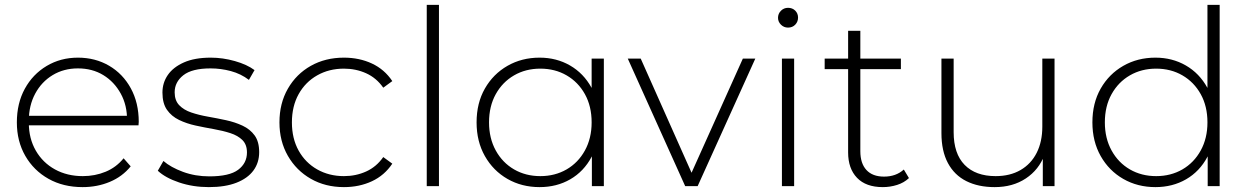

<svg xmlns="http://www.w3.org/2000/svg" viewBox="-20 -762 5118 786"><path d="M318 4Q239 4 178.5 -30Q118 -64 83.5 -124Q49 -184 49 -261Q49 -339 81.5 -398.5Q114 -458 171 -492Q228 -526 299 -526Q370 -526 426.5 -493Q483 -460 515.5 -400.5Q548 -341 548 -263Q548 -260 547.5 -256.5Q547 -253 547 -249H86V-288H520L500 -269Q501 -330 474.5 -378.5Q448 -427 403 -454.5Q358 -482 299 -482Q241 -482 195.5 -454.5Q150 -427 124 -378.5Q98 -330 98 -268V-259Q98 -195 126.5 -145.5Q155 -96 205 -68.5Q255 -41 319 -41Q369 -41 412.5 -59Q456 -77 486 -114L515 -81Q481 -39 429.5 -17.5Q378 4 318 4Z M835 4Q770 4 713.5 -15Q657 -34 626 -63L649 -103Q679 -77 729 -58.5Q779 -40 837 -40Q919 -40 955 -67Q991 -94 991 -138Q991 -170 972.5 -188.5Q954 -207 923 -217Q892 -227 855 -233.5Q818 -240 781 -248Q744 -256 713 -271Q682 -286 663.5 -312.5Q645 -339 645 -383Q645 -423 667 -455Q689 -487 733 -506.5Q777 -526 843 -526Q892 -526 941.5 -512Q991 -498 1022 -475L999 -435Q966 -460 925 -471Q884 -482 842 -482Q766 -482 730.5 -454Q695 -426 695 -384Q695 -351 713.5 -331.5Q732 -312 763 -301.5Q794 -291 831 -284.5Q868 -278 905 -270Q942 -262 973 -247.5Q1004 -233 1022.5 -207.5Q1041 -182 1041 -139Q1041 -96 1017.5 -64Q994 -32 948 -14Q902 4 835 4Z M1388 4Q1312 4 1252.5 -30Q1193 -64 1158.5 -124Q1124 -184 1124 -261Q1124 -339 1158.5 -399Q1193 -459 1252.5 -492.5Q1312 -526 1388 -526Q1451 -526 1502.5 -502Q1554 -478 1586 -430L1549 -403Q1521 -443 1479 -462Q1437 -481 1388 -481Q1327 -481 1278.5 -453.5Q1230 -426 1202.5 -376.5Q1175 -327 1175 -261Q1175 -195 1202.5 -145.5Q1230 -96 1278.5 -68.5Q1327 -41 1388 -41Q1437 -41 1479 -60Q1521 -79 1549 -119L1586 -92Q1554 -44 1502.5 -20Q1451 4 1388 4Z M1727 0V-742H1777V0Z M2189 4Q2116 4 2057.5 -29.5Q1999 -63 1965 -123Q1931 -183 1931 -261Q1931 -340 1965 -399.5Q1999 -459 2057.5 -492.5Q2116 -526 2189 -526Q2258 -526 2313.5 -494Q2369 -462 2401.5 -403Q2434 -344 2434 -261Q2434 -180 2402 -120Q2370 -60 2314.5 -28Q2259 4 2189 4ZM2192 -41Q2252 -41 2299.5 -68.5Q2347 -96 2374.5 -146Q2402 -196 2402 -261Q2402 -327 2374.5 -376.5Q2347 -426 2299.5 -453.5Q2252 -481 2192 -481Q2132 -481 2084.5 -453.5Q2037 -426 2009.5 -376.5Q1982 -327 1982 -261Q1982 -196 2009.5 -146Q2037 -96 2084.5 -68.5Q2132 -41 2192 -41ZM2403 0V-171L2412 -262L2402 -353V-522H2452V0Z M2785 0 2550 -522H2603L2823 -28H2799L3021 -522H3072L2836 0Z M3181 0V-522H3231V0ZM3206 -649Q3189 -649 3177 -661Q3165 -673 3165 -689Q3165 -706 3177 -718Q3189 -730 3206 -730Q3224 -730 3235.5 -718.5Q3247 -707 3247 -690Q3247 -673 3235.5 -661Q3224 -649 3206 -649Z M3594 4Q3525 4 3488.5 -34Q3452 -72 3452 -138V-636H3502V-143Q3502 -93 3527 -66Q3552 -39 3599 -39Q3648 -39 3680 -68L3701 -33Q3681 -14 3652.5 -5Q3624 4 3594 4ZM3356 -479V-522H3668V-479Z M4052 4Q3985 4 3936 -20.5Q3887 -45 3860.5 -94.5Q3834 -144 3834 -217V-522H3884V-221Q3884 -133 3929 -87Q3974 -41 4056 -41Q4115 -41 4158 -66Q4201 -91 4224 -136.5Q4247 -182 4247 -244V-522H4297V0H4249V-145L4256 -128Q4233 -67 4179.5 -31.5Q4126 4 4052 4Z M4710 4Q4637 4 4578.5 -29.5Q4520 -63 4486 -123Q4452 -183 4452 -261Q4452 -340 4486 -399.5Q4520 -459 4578.5 -492.5Q4637 -526 4710 -526Q4779 -526 4834.5 -494Q4890 -462 4922.5 -403Q4955 -344 4955 -261Q4955 -180 4923 -120Q4891 -60 4835.5 -28Q4780 4 4710 4ZM4713 -41Q4773 -41 4820.5 -68.5Q4868 -96 4895.5 -146Q4923 -196 4923 -261Q4923 -327 4895.5 -376.5Q4868 -426 4820.5 -453.5Q4773 -481 4713 -481Q4653 -481 4605.5 -453.5Q4558 -426 4530.5 -376.5Q4503 -327 4503 -261Q4503 -196 4530.5 -146Q4558 -96 4605.5 -68.5Q4653 -41 4713 -41ZM4924 0V-171L4933 -262L4923 -353V-742H4973V0Z"/></svg>

Font: MOST Montserrat Light
Style: Regular
Weight: 300
Designer: Julieta Ulanovsky
Foundry: Julieta Ulanovsky
Version: Version 8.000;March 11, 2024;FontCreator 15.0.0.2926 64-bit